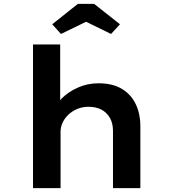

<svg xmlns="http://www.w3.org/2000/svg" viewBox="-20 -969 889 989"><path d="M150 0V-740H290V-399L253 -387Q264 -428 298 -462Q332 -496 381.5 -518Q431 -540 487 -540Q559 -540 606.5 -512Q654 -484 678.5 -434Q703 -384 703 -318V0H562V-295Q562 -334 546 -362Q530 -390 502 -404.5Q474 -419 436 -419Q405 -419 378.5 -408Q352 -397 332.5 -378.5Q313 -360 302.5 -337.5Q292 -315 292 -291V0H222Q192 0 174 0Q156 0 150 0ZM294 -794 249 -844 381 -949H465L598 -844L552 -794L409 -864H438Z"/></svg>

Font: Lexend Giga SemiBold
Style: Regular
Weight: 600
Designer: Bonnie Shaver-Troup, Thomas Jockin
Foundry: Lexend
Version: Version 1.007